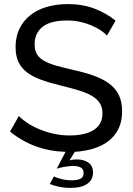

<svg xmlns="http://www.w3.org/2000/svg" viewBox="-20 -735 649 937"><path d="M243 126Q256 133 280.5 139Q305 145 331 145Q358 145 373 137Q388 129 388 110Q388 90 374 82.5Q360 75 337 75Q316 75 293 79.5Q270 84 257 88L300 6Q223 4 154.5 -21Q86 -46 29 -93L72 -169Q88 -152 113.5 -135Q139 -118 171.5 -104.5Q204 -91 241.5 -82.5Q279 -74 320 -74Q396 -74 438 -101Q480 -128 480 -182Q480 -212 466.5 -232.5Q453 -253 427 -268Q401 -283 362.5 -294.5Q324 -306 275 -318Q221 -331 180 -346Q139 -361 111.5 -382Q84 -403 70 -433Q56 -463 56 -505Q56 -556 75 -595Q94 -634 128 -661Q162 -688 209 -701.5Q256 -715 311 -715Q383 -715 441 -693Q499 -671 544 -634L502 -561Q490 -575 470 -588Q450 -601 425 -611.5Q400 -622 370.5 -628.5Q341 -635 309 -635Q226 -635 187.5 -604Q149 -573 149 -519Q149 -490 160 -471Q171 -452 194.5 -438.5Q218 -425 253 -415Q288 -405 336 -394Q391 -382 435.5 -366.5Q480 -351 511.5 -328Q543 -305 559.5 -272Q576 -239 576 -191Q576 -143 558.5 -107Q541 -71 510 -47Q479 -23 436.5 -10Q394 3 345 6L319 48Q327 45 337 44Q347 43 355 43Q390 43 412 59Q434 75 434 107Q434 142 406 162Q378 182 324 182Q294 182 268.5 176.5Q243 171 223 163Z"/></svg>

Font: PTCRaleway Medium
Style: Regular
Weight: 500
Designer: Matt McInerney, Pablo Impallari, Rodrigo Fuenzalida
Foundry: Matt McInerney, Pablo Impallari, Rodrigo Fuenzalida
Version: Version 3.000g; ttfautohint (v1.5) -l 8 -r 28 -G 28 -x 14 -D